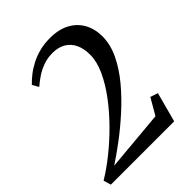

<svg xmlns="http://www.w3.org/2000/svg" viewBox="-215 -863 979 979"><g transform="rotate(-45 274.0 -374.0)"><path d="M8 0 -4 -40.5Q47.5 -71.5 103.5 -116.2Q159.5 -161 212.5 -214.5Q265.5 -268 308.2 -325.2Q351 -382.5 376.5 -438.2Q402 -494 402 -543Q402 -588 386.8 -619.8Q371.5 -651.5 342.5 -668.5Q313.5 -685.5 272 -685.5Q235.5 -685.5 204.8 -674.2Q174 -663 148.2 -645.8Q122.5 -628.5 102 -610.5L82.5 -644.5Q100 -663 123.5 -681.5Q147 -700 176.5 -715.2Q206 -730.5 241 -739.5Q276 -748.5 316 -748.5Q379 -748.5 422.8 -725.2Q466.5 -702 489.5 -660.5Q512.5 -619 512.5 -565Q512.5 -506 483.5 -446Q454.5 -386 406.8 -329Q359 -272 302.2 -220.8Q245.5 -169.5 189.2 -127.5Q133 -85.5 88.5 -56.5L415.5 -86L466.5 -174L507.5 -160.5L464.5 0Z"/></g></svg>

Font: Merriweather 72pt
Style: Italic
Weight: 400
Italic angle: -7.8°
Version: Version 2.101